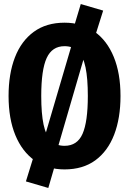

<svg xmlns="http://www.w3.org/2000/svg" viewBox="-20 -823 640 952"><path d="M300 -710.5Q386 -710.5 448.2 -666.5Q510.5 -622.5 544 -541Q577.5 -459.5 577.5 -347Q577.5 -237 546 -155.2Q514.5 -73.5 452.8 -28.2Q391 17 300 17Q214 17 151.8 -27.2Q89.5 -71.5 56 -153Q22.5 -234.5 22.5 -347Q22.5 -457 54 -538.5Q85.5 -620 147.5 -665.2Q209.5 -710.5 300 -710.5ZM380.5 -803 491.5 -770.5 453.5 -650 398.5 -544 269.5 -101.5 252.5 -4 219.5 109 108.5 76.5 151.5 -62.5 206.5 -162 340.5 -617.5 347.5 -693ZM300 -594Q238.5 -594 211.5 -535.5Q184.5 -477 184.5 -347Q184.5 -260 196 -205.5Q207.5 -151 233 -125.5Q258.5 -100 300 -100Q363 -100 389.2 -159.2Q415.5 -218.5 415.5 -347Q415.5 -434 404.2 -488.5Q393 -543 367.5 -568.5Q342 -594 300 -594Z"/></svg>

Font: Fira Code Light
Style: Bold
Weight: 700
Monospace: yes
Version: Version 5.002